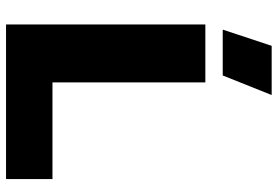

<svg xmlns="http://www.w3.org/2000/svg" viewBox="-162 -758 920 636"><g transform="rotate(90 298.0 -440.0)"><path d="M252.9 -660.2V-153.8H573.2V0H61V-660.2ZM78.1 -717.8 131.8 -879.9H294.9L230 -717.8Z"/></g></svg>

Font: Human Sans Black
Style: Regular
Weight: 800
Designer: Tim Radville
Foundry: Continuum
Version: Version 1.000;FEAKit 1.0